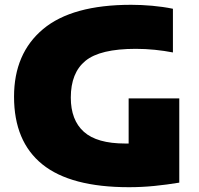

<svg xmlns="http://www.w3.org/2000/svg" viewBox="-20 -770 830 800"><path d="M517.5 10Q274.5 10 156.5 -85.2Q38.5 -180.5 38.5 -367Q38.5 -547.5 159.5 -648.8Q280.5 -750 526.5 -750Q569 -750 614 -746Q659 -742 700.5 -733.5V-551.5Q664.5 -558.5 625.2 -562.5Q586 -566.5 545.5 -566.5Q397 -566.5 336 -516.5Q275 -466.5 275 -363.5Q275 -269.5 329.5 -220.8Q384 -172 501.5 -172Q508.5 -172 516 -172V-360H727V-9Q675.5 -0.5 622.8 4.8Q570 10 517.5 10Z"/></svg>

Font: Encode Sans SemiExpanded SemiExpanded Black
Style: Regular
Weight: 900
Width: 6
Designer: Multiple Designers
Foundry: Impallari Type
Version: Version 3.000; ttfautohint (v1.8.3) -l 8 -r 50 -G 200 -x 14 